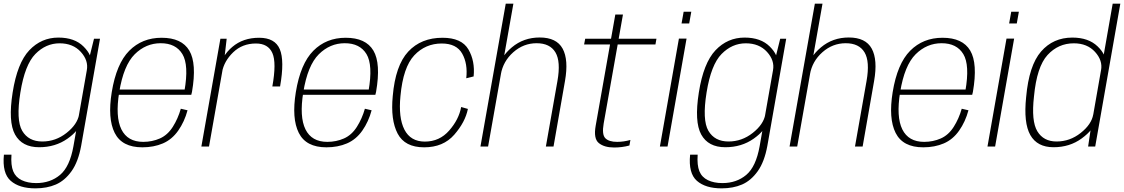

<svg xmlns="http://www.w3.org/2000/svg" viewBox="-35 -805 6176 1055"><path d="M159.5 230Q223 230 272 208.8Q321 187.5 358 135.8Q395 84 411 -4L514.5 -592H481.5L450.5 -467L368.5 -1.5Q348.5 111 295 156Q241.5 201 164 201Q117.5 201 84.2 185Q51 169 37.5 136Q24 103 28 45H-13.5Q-23.5 147 23.8 188.5Q71 230 159.5 230ZM180 4Q269 4 335.5 -42.8Q402 -89.5 410.5 -138.5L399.5 -175.5Q390 -121.5 330.5 -74.5Q271 -27.5 197.5 -27.5Q121.5 -27.5 87 -86.2Q52.5 -145 77 -297Q101.5 -449.5 159.2 -508.2Q217 -567 292.5 -567Q366 -567 409 -519.8Q452 -472.5 442 -419L465.5 -453.5Q473.5 -500 424.2 -549.2Q375 -598.5 286 -598.5Q192 -598.5 126 -528.8Q60 -459 34.5 -297Q9 -136 47.5 -66Q86 4 180 4Z M747 4.5 752 -25.5Q666 -25.5 632 -94.2Q598 -163 620 -298.5Q644 -446 705.2 -506.8Q766.5 -567.5 848 -567.5Q931 -567.5 967.2 -507.8Q1003.5 -448 978.5 -305.5L984.5 -313H615.5L610.5 -284H1016Q1018 -292 1020 -300.5Q1047 -456.5 1005.2 -527Q963.5 -597.5 853 -597.5Q746 -597.5 675.2 -526.2Q604.5 -455 579 -298.5Q555.5 -154 595.2 -74.8Q635 4.5 747 4.5ZM752 -25.5 747 4.5Q810 4.5 860 -17Q910 -38.5 944.2 -87.2Q978.5 -136 995.5 -199L958.5 -207.5Q943 -153 914.5 -108Q886 -63 843.5 -44.2Q801 -25.5 752 -25.5Z M1461.5 -330H1504Q1529 -471.5 1502.5 -534.5Q1476 -597.5 1389 -597.5Q1300.5 -597.5 1241.5 -547.2Q1182.5 -497 1170.5 -427.5L1185 -408Q1196 -469 1246.2 -517.5Q1296.5 -566 1371.5 -566Q1438.5 -566 1461.8 -513.2Q1485 -460.5 1461.5 -330ZM1071.5 0H1113.5L1196 -467L1210.5 -592H1176Z M1758.5 4.5 1763.5 -25.5Q1677.5 -25.5 1643.5 -94.2Q1609.5 -163 1631.5 -298.5Q1655.5 -446 1716.8 -506.8Q1778 -567.5 1859.5 -567.5Q1942.5 -567.5 1978.8 -507.8Q2015 -448 1990 -305.5L1996 -313H1627L1622 -284H2027.5Q2029.5 -292 2031.5 -300.5Q2058.5 -456.5 2016.8 -527Q1975 -597.5 1864.5 -597.5Q1757.5 -597.5 1686.8 -526.2Q1616 -455 1590.5 -298.5Q1567 -154 1606.8 -74.8Q1646.5 4.5 1758.5 4.5ZM1763.5 -25.5 1758.5 4.5Q1821.5 4.5 1871.5 -17Q1921.5 -38.5 1955.8 -87.2Q1990 -136 2007 -199L1970 -207.5Q1954.5 -153 1926 -108Q1897.5 -63 1855 -44.2Q1812.5 -25.5 1763.5 -25.5Z M2295.5 4.5Q2400.5 4.5 2461 -64.8Q2521.5 -134 2536 -206.5L2499 -217Q2486.5 -148.5 2433.2 -87.8Q2380 -27 2299.5 -27Q2221 -27 2187.2 -92.8Q2153.5 -158.5 2165.5 -278Q2180 -435.5 2241.2 -500.8Q2302.5 -566 2392.5 -566Q2473.5 -566 2504.8 -510.2Q2536 -454.5 2527 -375L2567.5 -385Q2576 -469.5 2538.8 -533.5Q2501.5 -597.5 2396.5 -597.5Q2279 -597.5 2208.2 -521.5Q2137.5 -445.5 2123 -276.5Q2110.5 -146 2150 -70.8Q2189.5 4.5 2295.5 4.5Z M2605 0H2647L2786 -785H2744ZM2964.5 0H3006.5L3069.5 -360Q3090 -476.5 3056.5 -537.8Q3023 -599 2930.5 -599Q2842 -599 2777.5 -544.8Q2713 -490.5 2701 -423L2717 -396.5Q2729.5 -468.5 2785.5 -518Q2841.5 -567.5 2913.5 -567.5Q2987 -567.5 3017 -517.2Q3047 -467 3028 -360Z M3339.5 5.5Q3383 5.5 3423.5 -5.5L3429 -36Q3392 -25.5 3356 -25.5Q3311 -25.5 3291.2 -45.5Q3271.5 -65.5 3282 -126L3359 -560.5H3566.5L3572 -592H3364.5L3388 -725H3346L3322.5 -592H3180.5L3174.5 -560.5H3317L3238 -113.5Q3225.5 -43 3255.5 -18.8Q3285.5 5.5 3339.5 5.5Z M3591 0H3633L3737.5 -593H3695.5ZM3721.5 -740.5 3710 -676H3752L3763.5 -740.5Z M3930 230Q3993.5 230 4042.5 208.8Q4091.5 187.5 4128.5 135.8Q4165.5 84 4181.5 -4L4285 -592H4252L4221 -467L4139 -1.5Q4119 111 4065.5 156Q4012 201 3934.5 201Q3888 201 3854.8 185Q3821.5 169 3808 136Q3794.5 103 3798.5 45H3757Q3747 147 3794.2 188.5Q3841.5 230 3930 230ZM3950.5 4Q4039.5 4 4106 -42.8Q4172.5 -89.5 4181 -138.5L4170 -175.5Q4160.5 -121.5 4101 -74.5Q4041.5 -27.5 3968 -27.5Q3892 -27.5 3857.5 -86.2Q3823 -145 3847.5 -297Q3872 -449.5 3929.8 -508.2Q3987.5 -567 4063 -567Q4136.5 -567 4179.5 -519.8Q4222.5 -472.5 4212.5 -419L4236 -453.5Q4244 -500 4194.8 -549.2Q4145.5 -598.5 4056.5 -598.5Q3962.5 -598.5 3896.5 -528.8Q3830.5 -459 3805 -297Q3779.5 -136 3818 -66Q3856.5 4 3950.5 4Z M4303.5 0H4345.5L4484.5 -785H4442.5ZM4663 0H4705L4768 -360Q4788.5 -476.5 4755 -537.8Q4721.5 -599 4629 -599Q4540.5 -599 4476 -544.8Q4411.5 -490.5 4399.5 -423L4415.5 -396.5Q4428 -468.5 4484 -518Q4540 -567.5 4612 -567.5Q4685.5 -567.5 4715.5 -517.2Q4745.5 -467 4726.5 -360Z M5038 4.5 5043 -25.5Q4957 -25.5 4923 -94.2Q4889 -163 4911 -298.5Q4935 -446 4996.2 -506.8Q5057.5 -567.5 5139 -567.5Q5222 -567.5 5258.2 -507.8Q5294.5 -448 5269.5 -305.5L5275.5 -313H4906.5L4901.5 -284H5307Q5309 -292 5311 -300.5Q5338 -456.5 5296.2 -527Q5254.5 -597.5 5144 -597.5Q5037 -597.5 4966.2 -526.2Q4895.5 -455 4870 -298.5Q4846.5 -154 4886.2 -74.8Q4926 4.5 5038 4.5ZM5043 -25.5 5038 4.5Q5101 4.5 5151 -17Q5201 -38.5 5235.2 -87.2Q5269.5 -136 5286.5 -199L5249.5 -207.5Q5234 -153 5205.5 -108Q5177 -63 5134.5 -44.2Q5092 -25.5 5043 -25.5Z M5391 0H5433L5537.5 -593H5495.5ZM5521.5 -740.5 5510 -676H5552L5563.5 -740.5Z M5944 0H5983L6121 -785H6079L5958.5 -97.5ZM5754 4Q5843 4 5909 -44.5Q5975 -93 5983.5 -139L5972 -175.5Q5962.5 -121.5 5903.2 -74.5Q5844 -27.5 5770.5 -27.5Q5699 -27.5 5665 -83.5Q5631 -139.5 5646.5 -275Q5662 -438.5 5721 -502.8Q5780 -567 5865.5 -567Q5939 -567 5982 -519.8Q6025 -472.5 6015 -419L6038 -455Q6046.5 -501.5 5996.2 -550Q5946 -598.5 5857.5 -598.5Q5752 -598.5 5685.5 -522Q5619 -445.5 5603.5 -272Q5588.5 -129.5 5626.5 -62.8Q5664.5 4 5754 4Z"/></svg>

Font: Anybody UltraCondensed Thin ExtraLight
Style: Italic
Weight: 250
Italic angle: -10°
Version: Version 1.111